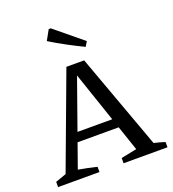

<svg xmlns="http://www.w3.org/2000/svg" viewBox="-158 -1019 1024 1138"><g transform="rotate(-20 354.0 -449.5)"><path d="M633 -52Q650 -48 667.5 -43.5Q685 -39 702 -33V0H425V-33L524 -53L332 -618H356L157 -57Q187 -52 215.5 -46Q244 -40 273 -33V0H12V-33L80 -57L302 -653H414ZM182 -210V-268H525V-210ZM450 -725Q398 -750 346.5 -777.5Q295 -805 245 -836L280 -899H293L468 -755Z"/></g></svg>

Font: Piazzolla 24pt Medium
Style: Regular
Weight: 500
Designer: Juan Pablo del Peral
Foundry: Huerta Tipografica
Version: Version 2.005